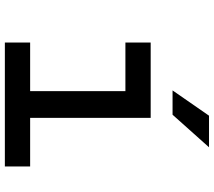

<svg xmlns="http://www.w3.org/2000/svg" viewBox="-65 -815 880 790"><g transform="rotate(90 375.0 -420.0)"><path d="M465 -600V-104H665V0H155V-104H355V-496H155V-600ZM456 -840H586L452 -690H352Z"/></g></svg>

Font: Martian Mono Custom sWd Rg
Style: Regular
Weight: 400
Width: 6
Monospace: yes
Designer: Alex Havermale
Foundry: Evil Martians
Version: Version 1.000